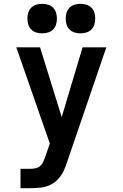

<svg xmlns="http://www.w3.org/2000/svg" viewBox="-20 -767 640 1002"><path d="M87 215V114H139Q154 114 168 110.5Q182 107 192 97Q202 87 207.5 73.5Q213 60 218 46L240 -18L65 -520H189L302 -156L411 -520H535L330 79Q327 89 323 99Q319 109 315 119Q304 144 286 164.5Q268 185 244 197Q220 209 193 212Q166 215 139 215ZM400 -593Q384 -593 369 -597.5Q354 -602 343 -613Q332 -624 327.5 -639Q323 -654 323 -670Q323 -686 327.5 -701Q332 -716 343 -727Q354 -738 369 -742.5Q384 -747 400 -747Q416 -747 431 -742.5Q446 -738 457 -727Q468 -716 472.5 -701Q477 -686 477 -670Q477 -654 472.5 -639Q468 -624 457 -613Q446 -602 431 -597.5Q416 -593 400 -593ZM200 -593Q184 -593 169 -597.5Q154 -602 143 -613Q132 -624 127.5 -639Q123 -654 123 -670Q123 -686 127.5 -701Q132 -716 143 -727Q154 -738 169 -742.5Q184 -747 200 -747Q216 -747 231 -742.5Q246 -738 257 -727Q268 -716 272.5 -701Q277 -686 277 -670Q277 -654 272.5 -639Q268 -624 257 -613Q246 -602 231 -597.5Q216 -593 200 -593Z"/></svg>

Font: Zed Sans Extended
Style: Bold
Weight: 700
Width: 7
Designer: Belleve Invis
Foundry: Belleve Invis
Version: Version 1.0.0; ttfautohint (v1.8.4)